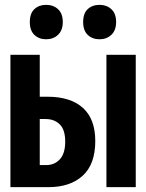

<svg xmlns="http://www.w3.org/2000/svg" viewBox="-20 -772 603 792"><path d="M23 0V-546H144V-373H176Q271 -373 322 -327Q373 -281 373 -190Q373 -95 321.5 -47.5Q270 0 179 0ZM419 0V-546H540V0ZM144 -91H170Q205 -91 227 -115Q249 -139 249 -188Q249 -237 226.5 -259Q204 -281 168 -281H144ZM391 -610Q361 -610 342 -628Q323 -646 323 -681Q323 -717 342 -734.5Q361 -752 391 -752Q420 -752 439.5 -734Q459 -716 459 -681Q459 -647 439.5 -628.5Q420 -610 391 -610ZM170 -610Q141 -610 122 -628Q103 -646 103 -681Q103 -717 122 -734.5Q141 -752 170 -752Q200 -752 219.5 -734Q239 -716 239 -681Q239 -647 219.5 -628.5Q200 -610 170 -610Z"/></svg>

Font: Noto Sans Mono SemiCondensed
Style: Bold
Weight: 700
Width: 4
Designer: Monotype Design Team
Foundry: Monotype Imaging Inc.
Version: Version 2.014